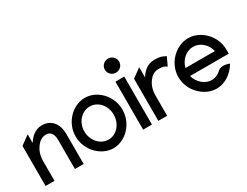

<svg xmlns="http://www.w3.org/2000/svg" viewBox="-65 -1098 2013 1563"><g transform="rotate(-30 941.5 -316.5)"><path d="M25 0H109V-187C109 -240 127 -283 149 -312C169 -339 198 -361 237 -361C281 -361 301 -325 301 -273V0H383V-283C383 -378 332 -443 244 -443C182 -443 140 -404 109 -356V-437L25 -376Z M438 -226C438 -95 545 11 659 11C773 11 878 -95 878 -226C878 -357 773 -462 659 -462C545 -462 438 -357 438 -226ZM520 -226C520 -312 583 -381 659 -381C735 -381 796 -312 796 -226C796 -140 735 -70 659 -70C583 -70 520 -140 520 -226Z M916 -578C916 -541 946 -512 983 -512C1020 -512 1050 -541 1050 -578C1050 -615 1020 -644 983 -644C946 -644 916 -615 916 -578ZM942 0H1025V-451H942Z M1085 0H1168V-191C1168 -244 1185 -287 1207 -316C1227 -343 1256 -365 1296 -365C1341 -365 1350 -359 1368 -347L1372 -344L1408 -422L1402 -425C1374 -438 1362 -447 1304 -447C1239 -447 1198 -408 1168 -360V-456L1085 -396Z M1404 -226C1404 -95 1515 11 1630 11C1705 11 1777 -36 1820 -106L1823 -111L1818 -114C1818 -114 1754 -141 1718 -108C1694 -85 1664 -70 1630 -70C1566 -70 1509 -119 1491 -187H1855V-225C1855 -356 1746 -462 1630 -462C1515 -462 1404 -357 1404 -226ZM1491 -262C1508 -330 1565 -381 1630 -381C1695 -381 1752 -331 1768 -262Z"/></g></svg>

Font: Charger Sport
Style: SeBdNrw
Weight: 600
Designer: Jasper
Foundry: Cannot Into Space Fonts
Version: Version 1.1